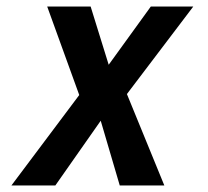

<svg xmlns="http://www.w3.org/2000/svg" viewBox="-20 -570 640 590"><path d="M223.5 -278 125 -550H258.5L314 -371L443.5 -550H574L370 -281L485 0H348L289.5 -199L150 0H15Z"/></svg>

Font: JuliaMono
Style: Bold Italic
Weight: 700
Italic angle: -9°
Monospace: yes
Designer: cormullion
Foundry: corm
Version: Version 0.057; ttfautohint (v1.8.4)